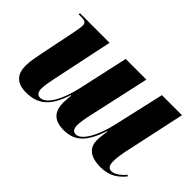

<svg xmlns="http://www.w3.org/2000/svg" viewBox="-83 -818 1110 1110"><g transform="rotate(45 472.0 -263.0)"><path d="M781 10C856 10 896 -23 930 -63L924 -71C899 -41 868 -18 842 -18C818 -18 809 -36 809 -69C809 -91 813 -121 819 -151L902 -536H738L667 -224C643 -117 594 -23 546 -23C527 -23 514 -35 514 -69C514 -90 521 -130 529 -165L611 -536H442L374 -228C350 -119 302 -27 251 -27C229 -27 218 -42 218 -72C218 -94 225 -131 233 -169L310 -536H68L67 -526H86C122 -526 130 -517 130 -496C130 -483 126 -460 120 -429L76 -213C69 -178 60 -134 60 -99C60 -33 92 9 171 9C268 9 325 -37 366 -164L369 -163C368 -157 365 -114 365 -103C365 -31 398 9 479 9C564 9 618 -34 661 -165H664C662 -154 656 -110 656 -86C656 -36 684 10 781 10Z"/></g></svg>

Font: Noto Serif Display SemiCondensed ExtraBold
Style: Italic
Weight: 800
Width: 4
Italic angle: -12°
Designer: Monotype Design Team
Foundry: Monotype Imaging Inc.
Version: Version 2.009